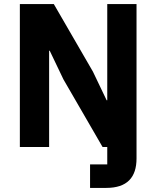

<svg xmlns="http://www.w3.org/2000/svg" viewBox="-20 -718 764 938"><path d="M220 0V-470H223L290 -330L481 0H504V85H420V200H499C601 200 647 149 647 56V-698H504V-228H501L434 -368L243 -698H77V0Z"/></svg>

Font: LVC Sans
Style: Bold
Weight: 700
Designer: Mike Abbink, Paul van der Laan, Pieter van Rosmalen
Foundry: Bold Monday
Version: Version 3.0